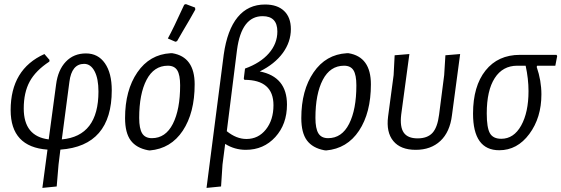

<svg xmlns="http://www.w3.org/2000/svg" viewBox="-20 -726 2742 938"><path d="M187 192 212 5Q32 -8 32 -188Q32 -388 197 -462L222 -433L221 -425Q154 -381 125 -327.5Q96 -274 96 -196Q96 -60 218 -45L254 -313Q263 -384 301.5 -424.5Q340 -465 400 -465Q459 -465 492.5 -417Q526 -369 526 -285Q526 -13 275 5L266 78L257 185ZM319 -326 282 -45Q461 -61 461 -279Q461 -342 442 -378Q423 -414 391 -414Q330 -414 319 -326Z M880 -703 888 -706 933 -689 934 -679Q921 -655 906 -629.5Q891 -604 873 -573.5Q855 -543 845 -525L837 -522L800 -538Q826 -585 880 -703ZM813 -466H822Q931 -448 931 -314Q931 -175 873 -87.5Q815 0 712 9L703 8Q646 -3 618.5 -40Q591 -77 591 -149Q591 -285 651 -372.5Q711 -460 813 -466ZM800 -405Q732 -405 696 -336Q660 -267 660 -150Q660 -98 674.5 -74.5Q689 -51 722 -51Q789 -51 824.5 -121Q860 -191 860 -309Q860 -360 846 -382.5Q832 -405 800 -405Z M989 192 1073 -459Q1090 -580 1141 -642Q1192 -704 1275 -704Q1335 -704 1368 -672.5Q1401 -641 1401 -584Q1401 -521 1361.5 -467Q1322 -413 1249 -377Q1382 -351 1382 -215Q1382 -119 1325 -56.5Q1268 6 1181 6Q1126 6 1080 -23L1067 78L1060 185ZM1138 -483 1088 -85Q1135 -47 1184 -47Q1242 -47 1279 -93.5Q1316 -140 1316 -212Q1316 -336 1174 -336L1171 -342L1177 -391Q1252 -418 1293.5 -465.5Q1335 -513 1335 -572Q1335 -647 1263 -647Q1160 -647 1138 -483Z M1674 -466H1683Q1792 -448 1792 -314Q1792 -175 1734 -87.5Q1676 0 1573 9L1564 8Q1507 -3 1479.5 -40Q1452 -77 1452 -149Q1452 -285 1512 -372.5Q1572 -460 1674 -466ZM1661 -405Q1593 -405 1557 -336Q1521 -267 1521 -150Q1521 -98 1535.5 -74.5Q1550 -51 1583 -51Q1650 -51 1685.5 -121Q1721 -191 1721 -309Q1721 -360 1707 -382.5Q1693 -405 1661 -405Z M1876 -157 1903 -359 1908 -456 1980 -462 1940 -166Q1933 -106 1952.5 -78Q1972 -50 2020 -50Q2068 -50 2092.5 -76.5Q2117 -103 2125 -165L2150 -359L2156 -456L2228 -462L2188 -163Q2178 -81 2131.5 -37.5Q2085 6 2011 6Q1937 6 1901.5 -37Q1866 -80 1876 -157Z M2419 8Q2291 8 2291 -171Q2291 -305 2352 -381.5Q2413 -458 2520 -458H2699L2702 -452L2693 -405H2604L2602 -399Q2625 -332 2625 -265Q2625 -151 2566 -71.5Q2507 8 2419 8ZM2429 -48Q2490 -48 2526 -112.5Q2562 -177 2562 -281Q2562 -341 2548 -405H2507Q2436 -405 2397 -344.5Q2358 -284 2358 -172Q2358 -102 2373.5 -75Q2389 -48 2429 -48Z"/></svg>

Font: Alegreya Sans
Style: Italic
Weight: 400
Italic angle: -7°
Designer: Juan Pablo del Peral
Foundry: Huerta Tipografica
Version: Version 2.007